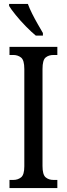

<svg xmlns="http://www.w3.org/2000/svg" viewBox="-20 -951 337 971"><path d="M28 0V-41H47Q70 -41 86.5 -54Q103 -67 103 -110V-602Q103 -647 86.5 -660Q70 -673 47 -673H28V-714H270V-673H251Q226 -673 210.5 -660Q195 -647 195 -602V-111Q195 -68 210.5 -54.5Q226 -41 251 -41H270V0ZM161 -771Q139 -789 111 -817.5Q83 -846 59.5 -875Q36 -904 26 -921V-931H121Q129 -909 142.5 -882Q156 -855 171 -829Q186 -803 197 -784V-771Z"/></svg>

Font: Noto Serif Hebrew ExtraCondensed
Style: Regular
Weight: 400
Width: 2
Designer: Monotype Design Team
Foundry: Monotype Imaging Inc.
Version: Version 2.004; ttfautohint (v1.8.4.7-5d5b)